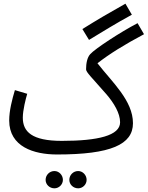

<svg xmlns="http://www.w3.org/2000/svg" viewBox="-20 -819 803 1044"><path d="M464 -602C540 -648 609 -691 697 -739L662 -799C573 -749 508 -711 428 -661ZM290 21C582 21 703 -33 703 -149C703 -272 590 -372 510 -475C574 -525 654 -575 763 -633L728 -693C634 -644 497 -554 471 -525C454 -507 448 -474 448 -442C448 -426 478 -399 559 -306C600 -258 633 -203 633 -154C633 -82 513 -53 316 -53C153 -53 104 -103 104 -179C104 -220 120 -282 128 -309L61 -329C46 -279 30 -217 30 -164C30 -21 164 21 290 21ZM405 205C430 205 451 184 451 159C451 133 430 111 405 111C378 111 357 133 357 159C357 184 378 205 405 205ZM276 205C301 205 322 184 322 159C322 133 301 111 276 111C249 111 228 133 228 159C228 184 249 205 276 205Z"/></svg>

Font: Noto Sans Arabic ExtCond
Style: Regular
Weight: 400
Width: 2
Designer: Monotype Design Team, Nadine Chahine, Nizar Qandah and Khaled Hosny
Foundry: Monotype Imaging Inc.
Version: Version 2.012